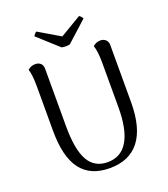

<svg xmlns="http://www.w3.org/2000/svg" viewBox="-158 -988 974 1113"><g transform="rotate(-20 329.0 -432.0)"><path d="M573 -305Q573 -147 511 -67Q449 13 328 13Q209 13 150 -64.5Q91 -142 91 -305V-577Q91 -649 79 -684Q100 -702 125 -702Q146 -702 158.5 -690.5Q171 -679 171 -658V-302Q171 -158 209 -91Q247 -24 328 -24Q411 -24 452.5 -94.5Q494 -165 494 -302V-577Q494 -646 481 -684Q502 -702 527 -702Q547 -702 560 -690Q573 -678 573 -658ZM328 -738Q312 -738 303 -741L177 -855Q179 -860 185.5 -867.5Q192 -875 197 -877L329 -799L460 -877Q465 -875 471.5 -867.5Q478 -860 480 -855L354 -741Q345 -738 328 -738Z"/></g></svg>

Font: Arima Madurai
Style: Regular
Weight: 400
Designer: Joana Correia and Natanael Gama
Foundry: NDISCOVER
Version: Version 1.019